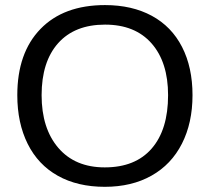

<svg xmlns="http://www.w3.org/2000/svg" viewBox="-20 -718 818 748"><path d="M730 -347.2Q730 -239.3 688.7 -158.2Q647.5 -77.1 570.3 -33.7Q493.2 9.8 388.2 9.8Q282.2 9.8 205.3 -33.2Q128.4 -76.2 87.9 -157.5Q47.4 -238.8 47.4 -347.2Q47.4 -512.2 137.7 -605.2Q228 -698.2 389.2 -698.2Q494.1 -698.2 571.3 -656.5Q648.4 -614.7 689.2 -535.2Q730 -455.6 730 -347.2ZM634.8 -347.2Q634.8 -475.6 570.6 -548.8Q506.3 -622.1 389.2 -622.1Q271 -622.1 206.5 -549.8Q142.1 -477.5 142.1 -347.2Q142.1 -217.8 207.3 -141.8Q272.5 -65.9 388.2 -65.9Q507.3 -65.9 571 -139.4Q634.8 -212.9 634.8 -347.2Z"/></svg>

Font: TypoPRO Liberation Sans
Style: Regular
Weight: 400
Designer: Steve Matteson
Foundry: Ascender Corporation
Version: Version 2.00.1